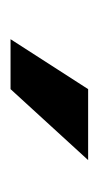

<svg xmlns="http://www.w3.org/2000/svg" viewBox="69 -859 188 366"><g transform="rotate(90 163.0 -676.0)"><path d="M149.9 -750H285.2L149.9 -602.1H54.7Z"/></g></svg>

Font: Vazir Medium FD-UI
Style: Medium-FD-UI
Weight: 500
Designer: Saber Rastikerdar
Foundry: Saber Rastikerdar
Version: Version 30.1.0